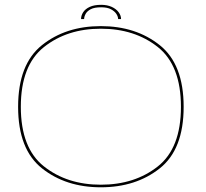

<svg xmlns="http://www.w3.org/2000/svg" viewBox="-20 -792 877 816"><path d="M408.5 4Q557.5 4 659 -76.5Q760.5 -157 760.5 -338Q760.5 -519 659 -600Q557.5 -681 408.5 -681Q259.5 -681 158.2 -600Q57 -519 57 -338Q57 -157 158.5 -76.5Q260 4 408.5 4ZM408.5 -7Q265 -7 166.8 -84.8Q68.5 -162.5 68.5 -338Q68.5 -514 166.8 -592Q265 -670 408.5 -670Q552.5 -670 650.8 -592Q749 -514 749 -338Q749 -162.5 650.8 -84.8Q552.5 -7 408.5 -7ZM410 -771.5Q380.5 -771.5 361.5 -762.8Q342.5 -754 333.5 -740Q324.5 -726 324.5 -711H337.5Q337.5 -721 343.8 -732.8Q350 -744.5 365.5 -752.8Q381 -761 410 -761Q436 -761 451.8 -752.5Q467.5 -744 474.8 -732.5Q482 -721 482 -711H494.5Q494.5 -726 484.2 -740Q474 -754 454.8 -762.8Q435.5 -771.5 410 -771.5Z"/></svg>

Font: Anybody Expanded Thin
Style: Regular
Weight: 250
Width: 7
Version: Version 1.113;gftools[0.9.25]